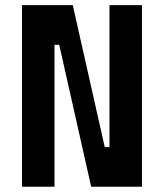

<svg xmlns="http://www.w3.org/2000/svg" viewBox="-20 -713 626 733"><path d="M328.1 0 206.1 -542H152.8V-693.4H257.8L379.9 -151.4H412.6V0ZM64 0V-693.4H188V0ZM397.9 0V-693.4H522V0Z"/></svg>

Font: Cascadia Code
Style: Regular
Weight: 400
Monospace: yes
Designer: Aaron Bell
Foundry: Saja Typeworks
Version: Version 2106.017